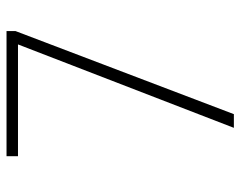

<svg xmlns="http://www.w3.org/2000/svg" viewBox="-96 -658 754 603"><g transform="rotate(-90 281.5 -357.0)"><path d="M181 0H224L485 -686V-714H92V-678H443Z"/></g></svg>

Font: Noto Sans Mono SemiCondensed ExtraLight
Style: Regular
Weight: 200
Width: 4
Designer: Monotype Design Team
Foundry: Monotype Imaging Inc.
Version: Version 2.014